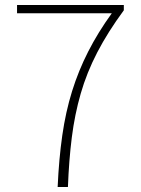

<svg xmlns="http://www.w3.org/2000/svg" viewBox="-20 -746 561 766"><path d="M210 0Q215 -112 228.5 -206Q242 -300 267.5 -382Q293 -464 332 -540.5Q371 -617 426 -693H48V-726H474V-705Q410 -618 368 -537Q326 -456 302 -372.5Q278 -289 266.5 -198Q255 -107 251 0Z"/></svg>

Font: Noto Sans KR Thin Thin
Style: Regular
Weight: 250
Version: Version 2.004-H2;hotconv 1.0.118;makeotfexe 2.5.65603